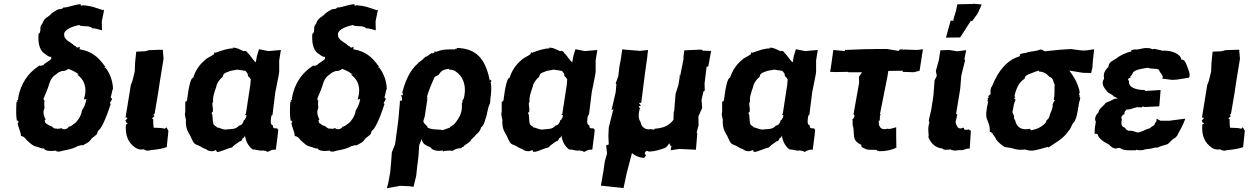

<svg xmlns="http://www.w3.org/2000/svg" viewBox="-20 -797 6692 1026"><path d="M407 -664C402 -654 406 -666 413 -656L409 -660C430 -654 459 -662 475 -645C488 -647 507 -639 525 -635L524 -683L536 -742C532 -748 533 -749 532 -742C489 -756 470 -766 419 -769C421 -763 412 -767 418 -770C411 -763 409 -772 412 -775C368 -771 345 -756 319 -757C311 -746 303 -750 290 -747C267 -733 258 -730 247 -716C234 -706 218 -699 210 -680C207 -667 199 -666 196 -652C197 -633 194 -617 186 -617C182 -557 194 -523 226 -505C232 -501 238 -493 254 -493C251 -485 257 -478 257 -486C244 -469 221 -462 210 -448C204 -447 199 -450 204 -446C195 -443 188 -452 186 -441C190 -440 187 -447 181 -440C133 -407 90 -353 77 -272C77 -272 81 -266 69 -257C68 -252 77 -257 75 -253L68 -251C66 -209 65 -187 70 -151C77 -159 68 -153 80 -146C77 -140 73 -138 74 -143C75 -121 93 -89 92 -70C112 -69 122 -47 123 -48C143 -31 154 -17 177 -13C191 -10 199 -2 214 -4C221 9 243 12 281 8C279 15 287 13 278 10C287 14 295 13 298 13C329 3 357 5 397 -17C405 -16 408 -24 422 -20C445 -33 456 -37 464 -49C471 -63 494 -72 499 -83C502 -102 508 -99 516 -110C540 -146 555 -193 572 -242C566 -246 572 -242 567 -245C570 -252 569 -255 574 -256L575 -261C582 -269 577 -272 571 -276C576 -287 578 -311 584 -324C582 -364 568 -405 544 -435C553 -437 549 -430 539 -436C539 -445 547 -440 539 -447C544 -441 531 -447 539 -445C505 -492 471 -523 404 -534C409 -539 404 -546 406 -549C400 -541 388 -540 385 -551C379 -547 382 -553 375 -555C357 -574 319 -582 323 -618C327 -639 364 -656 407 -664ZM213 -271C220 -289 232 -314 239 -336C247 -362 253 -384 283 -402C287 -407 291 -410 312 -418C325 -416 334 -421 346 -429C369 -420 383 -413 397 -402C391 -397 398 -399 402 -402C405 -401 398 -399 394 -397C428 -373 449 -331 428 -265L442 -268C436 -237 428 -222 418 -207C414 -173 388 -144 380 -138C367 -132 368 -124 348 -120C339 -105 317 -102 307 -113C293 -104 280 -112 271 -110C273 -111 259 -116 258 -121C243 -125 233 -132 221 -142C220 -155 216 -152 224 -159C210 -184 210 -202 218 -220C217 -238 214 -251 219 -258C214 -260 213 -265 213 -271Z M799 -184 806 -188 826 -306 834 -360 841 -403 854 -483 850 -531H833L777 -529L755 -523L708 -521L702 -463L700 -415L688 -366L679 -342L651 -169L662 -167L651 -153L649 -154C654 -144 658 -143 649 -140C660 -143 656 -143 662 -137C652 -128 657 -133 653 -134C648 -72 665 -35 703 -8C720 3 731 3 749 1C755 6 765 11 785 6L782 5C792 6 794 0 790 5C818 2 853 -3 871 -11L880 -98L869 -117L861 -109C857 -109 853 -111 848 -112C821 -115 813 -113 801 -115C800 -127 798 -140 799 -159C797 -160 795 -162 792 -164L805 -176C803 -179 802 -182 799 -184Z M1222 -542 1226 -538C1201 -540 1162 -526 1134 -516C1132 -517 1141 -520 1130 -513C1128 -509 1135 -520 1126 -518C1128 -513 1119 -508 1126 -509C1107 -494 1089 -491 1072 -473C1043 -449 1022 -414 1013 -383C1001 -378 998 -360 995 -351C988 -325 984 -296 981 -271C982 -271 981 -272 981 -276C979 -261 983 -267 976 -255L970 -254C969 -232 971 -215 970 -199C963 -179 977 -162 973 -147C975 -136 979 -136 973 -145C974 -108 984 -93 997 -71C1010 -44 1012 -29 1035 -22C1053 -16 1057 -7 1081 0C1092 11 1116 14 1126 8C1133 2 1138 8 1139 15C1163 15 1186 -2 1220 -9C1227 -19 1242 -28 1263 -43C1265 -41 1272 -43 1276 -57C1286 -62 1289 -70 1289 -74C1293 -40 1310 -12 1331 2C1353 1 1365 11 1385 7C1396 9 1403 9 1410 15C1434 2 1441 2 1454 3L1464 -74L1467 -103C1465 -105 1464 -108 1461 -111C1442 -111 1439 -111 1438 -127C1421 -132 1428 -159 1429 -172L1433 -184L1436 -182L1451 -303L1463 -363L1470 -398L1472 -414V-474L1481 -530L1414 -524L1364 -534L1353 -498L1347 -464C1330 -477 1319 -502 1303 -514C1303 -522 1286 -529 1283 -523C1261 -532 1245 -544 1222 -542ZM1320 -373 1318 -346 1294 -189 1288 -185 1297 -182 1295 -169C1290 -163 1288 -153 1283 -155C1281 -144 1273 -126 1257 -126C1242 -105 1215 -108 1198 -106C1175 -100 1155 -115 1140 -116C1136 -123 1124 -125 1120 -135C1115 -154 1117 -179 1114 -186C1107 -196 1113 -195 1117 -199C1120 -222 1114 -226 1115 -247L1119 -254C1119 -259 1118 -269 1118 -263C1120 -301 1137 -329 1138 -344C1144 -358 1156 -376 1170 -386C1173 -402 1179 -407 1198 -413C1213 -421 1228 -420 1247 -425C1269 -422 1283 -420 1292 -418C1303 -403 1304 -407 1305 -391C1311 -386 1316 -380 1320 -373Z M1870 -664C1865 -654 1869 -666 1876 -656L1872 -660C1893 -654 1922 -662 1938 -645C1951 -647 1970 -639 1988 -635L1987 -683L1999 -742C1995 -748 1996 -749 1995 -742C1952 -756 1933 -766 1882 -769C1884 -763 1875 -767 1881 -770C1874 -763 1872 -772 1875 -775C1831 -771 1808 -756 1782 -757C1774 -746 1766 -750 1753 -747C1730 -733 1721 -730 1710 -716C1697 -706 1681 -699 1673 -680C1670 -667 1662 -666 1659 -652C1660 -633 1657 -617 1649 -617C1645 -557 1657 -523 1689 -505C1695 -501 1701 -493 1717 -493C1714 -485 1720 -478 1720 -486C1707 -469 1684 -462 1673 -448C1667 -447 1662 -450 1667 -446C1658 -443 1651 -452 1649 -441C1653 -440 1650 -447 1644 -440C1596 -407 1553 -353 1540 -272C1540 -272 1544 -266 1532 -257C1531 -252 1540 -257 1538 -253L1531 -251C1529 -209 1528 -187 1533 -151C1540 -159 1531 -153 1543 -146C1540 -140 1536 -138 1537 -143C1538 -121 1556 -89 1555 -70C1575 -69 1585 -47 1586 -48C1606 -31 1617 -17 1640 -13C1654 -10 1662 -2 1677 -4C1684 9 1706 12 1744 8C1742 15 1750 13 1741 10C1750 14 1758 13 1761 13C1792 3 1820 5 1860 -17C1868 -16 1871 -24 1885 -20C1908 -33 1919 -37 1927 -49C1934 -63 1957 -72 1962 -83C1965 -102 1971 -99 1979 -110C2003 -146 2018 -193 2035 -242C2029 -246 2035 -242 2030 -245C2033 -252 2032 -255 2037 -256L2038 -261C2045 -269 2040 -272 2034 -276C2039 -287 2041 -311 2047 -324C2045 -364 2031 -405 2007 -435C2016 -437 2012 -430 2002 -436C2002 -445 2010 -440 2002 -447C2007 -441 1994 -447 2002 -445C1968 -492 1934 -523 1867 -534C1872 -539 1867 -546 1869 -549C1863 -541 1851 -540 1848 -551C1842 -547 1845 -553 1838 -555C1820 -574 1782 -582 1786 -618C1790 -639 1827 -656 1870 -664ZM1676 -271C1683 -289 1695 -314 1702 -336C1710 -362 1716 -384 1746 -402C1750 -407 1754 -410 1775 -418C1788 -416 1797 -421 1809 -429C1832 -420 1846 -413 1860 -402C1854 -397 1861 -399 1865 -402C1868 -401 1861 -399 1857 -397C1891 -373 1912 -331 1891 -265L1905 -268C1899 -237 1891 -222 1881 -207C1877 -173 1851 -144 1843 -138C1830 -132 1831 -124 1811 -120C1802 -105 1780 -102 1770 -113C1756 -104 1743 -112 1734 -110C1736 -111 1722 -116 1721 -121C1706 -125 1696 -132 1684 -142C1683 -155 1679 -152 1687 -159C1673 -184 1673 -202 1681 -220C1680 -238 1677 -251 1682 -258C1677 -260 1676 -265 1676 -271Z M2348 7C2347 16 2343 15 2348 14L2351 10C2362 9 2385 6 2399 9C2415 -2 2428 -5 2446 -5C2447 -5 2450 -18 2453 -10C2463 -24 2475 -26 2494 -43C2496 -53 2517 -66 2525 -79C2533 -84 2547 -98 2550 -115C2562 -124 2568 -138 2575 -164C2585 -186 2583 -216 2600 -248C2595 -245 2602 -254 2600 -265C2605 -298 2607 -328 2603 -355C2594 -353 2607 -360 2606 -365C2600 -372 2603 -373 2597 -366C2598 -375 2596 -374 2594 -374C2596 -380 2594 -386 2591 -387C2592 -390 2598 -384 2587 -397C2588 -392 2594 -395 2593 -389C2569 -476 2532 -538 2420 -541C2423 -530 2411 -535 2417 -537C2418 -541 2413 -535 2411 -533C2370 -533 2346 -535 2309 -519C2309 -524 2309 -517 2302 -526C2305 -515 2301 -518 2291 -510C2292 -512 2289 -515 2289 -515C2273 -505 2266 -496 2253 -493C2232 -470 2215 -464 2214 -459C2167 -418 2145 -361 2129 -300C2132 -303 2134 -297 2132 -288C2124 -289 2127 -288 2122 -287L2127 -279L2129 -261L2116 -257L2117 -251L2109 -159L2103 -113L2091 -25L2074 16L2070 71L2065 125L2055 180L2047 209L2119 196L2165 198L2190 201L2204 143L2209 96C2211 77 2214 59 2216 40L2220 -21L2234 -55C2235 -32 2252 -20 2280 -10C2289 5 2311 13 2348 7ZM2337 -103 2332 -104C2300 -106 2285 -105 2265 -115C2265 -127 2248 -129 2242 -149L2250 -176L2264 -269L2260 -266C2263 -271 2266 -274 2262 -281C2269 -309 2289 -356 2301 -383C2307 -391 2321 -394 2324 -397C2339 -421 2349 -425 2382 -430C2375 -428 2383 -423 2379 -425C2396 -425 2409 -423 2428 -405C2423 -408 2428 -408 2429 -403C2427 -401 2430 -405 2429 -404C2463 -373 2472 -322 2458 -270C2451 -260 2453 -263 2450 -256L2453 -253C2453 -251 2448 -246 2448 -249C2449 -216 2448 -205 2439 -181C2423 -151 2411 -133 2388 -120C2392 -122 2384 -121 2384 -115C2358 -107 2344 -98 2337 -103Z M2913 -542 2917 -538C2892 -540 2853 -526 2825 -516C2823 -517 2832 -520 2821 -513C2819 -509 2826 -520 2817 -518C2819 -513 2810 -508 2817 -509C2798 -494 2780 -491 2763 -473C2734 -449 2713 -414 2704 -383C2692 -378 2689 -360 2686 -351C2679 -325 2675 -296 2672 -271C2673 -271 2672 -272 2672 -276C2670 -261 2674 -267 2667 -255L2661 -254C2660 -232 2662 -215 2661 -199C2654 -179 2668 -162 2664 -147C2666 -136 2670 -136 2664 -145C2665 -108 2675 -93 2688 -71C2701 -44 2703 -29 2726 -22C2744 -16 2748 -7 2772 0C2783 11 2807 14 2817 8C2824 2 2829 8 2830 15C2854 15 2877 -2 2911 -9C2918 -19 2933 -28 2954 -43C2956 -41 2963 -43 2967 -57C2977 -62 2980 -70 2980 -74C2984 -40 3001 -12 3022 2C3044 1 3056 11 3076 7C3087 9 3094 9 3101 15C3125 2 3132 2 3145 3L3155 -74L3158 -103C3156 -105 3155 -108 3152 -111C3133 -111 3130 -111 3129 -127C3112 -132 3119 -159 3120 -172L3124 -184L3127 -182L3142 -303L3154 -363L3161 -398L3163 -414V-474L3172 -530L3105 -524L3055 -534L3044 -498L3038 -464C3021 -477 3010 -502 2994 -514C2994 -522 2977 -529 2974 -523C2952 -532 2936 -544 2913 -542ZM3011 -373 3009 -346 2985 -189 2979 -185 2988 -182 2986 -169C2981 -163 2979 -153 2974 -155C2972 -144 2964 -126 2948 -126C2933 -105 2906 -108 2889 -106C2866 -100 2846 -115 2831 -116C2827 -123 2815 -125 2811 -135C2806 -154 2808 -179 2805 -186C2798 -196 2804 -195 2808 -199C2811 -222 2805 -226 2806 -247L2810 -254C2810 -259 2809 -269 2809 -263C2811 -301 2828 -329 2829 -344C2835 -358 2847 -376 2861 -386C2864 -402 2870 -407 2889 -413C2904 -421 2919 -420 2938 -425C2960 -422 2974 -420 2983 -418C2994 -403 2995 -407 2996 -391C3002 -386 3007 -380 3011 -373Z M3556 -32 3562 -19 3568 -17 3564 6 3609 -1 3699 3 3706 -84 3703 -90 3713 -128 3712 -175 3732 -219 3729 -264 3739 -308 3746 -313 3745 -351 3756 -440 3765 -442 3780 -525 3737 -526 3728 -532 3637 -528 3632 -492 3633 -484 3615 -393 3608 -397 3613 -391 3605 -342 3590 -295 3583 -205 3580 -197 3579 -157C3553 -123 3524 -113 3478 -109C3476 -99 3467 -108 3474 -102C3466 -109 3469 -104 3457 -107C3431 -101 3406 -118 3403 -145C3391 -161 3390 -189 3400 -220C3393 -227 3395 -218 3394 -229L3405 -232L3394 -247L3402 -246L3407 -251L3427 -408L3438 -486L3443 -530L3397 -525L3390 -526L3305 -533L3298 -483L3290 -441L3284 -390L3270 -351L3274 -348L3270 -304L3248 -209L3259 -213L3255 -204L3233 -115L3231 -71L3233 -25L3219 -20L3224 23L3212 65L3204 121L3191 195L3312 208L3329 128L3357 21C3374 36 3395 45 3422 47L3432 33L3425 23L3428 15L3437 7C3441 6 3432 2 3434 10C3438 12 3438 8 3445 12C3450 14 3450 11 3452 13C3479 12 3514 1 3529 -5C3546 -10 3553 -28 3556 -32Z M4091 -542 4095 -538C4070 -540 4031 -526 4003 -516C4001 -517 4010 -520 3999 -513C3997 -509 4004 -520 3995 -518C3997 -513 3988 -508 3995 -509C3976 -494 3958 -491 3941 -473C3912 -449 3891 -414 3882 -383C3870 -378 3867 -360 3864 -351C3857 -325 3853 -296 3850 -271C3851 -271 3850 -272 3850 -276C3848 -261 3852 -267 3845 -255L3839 -254C3838 -232 3840 -215 3839 -199C3832 -179 3846 -162 3842 -147C3844 -136 3848 -136 3842 -145C3843 -108 3853 -93 3866 -71C3879 -44 3881 -29 3904 -22C3922 -16 3926 -7 3950 0C3961 11 3985 14 3995 8C4002 2 4007 8 4008 15C4032 15 4055 -2 4089 -9C4096 -19 4111 -28 4132 -43C4134 -41 4141 -43 4145 -57C4155 -62 4158 -70 4158 -74C4162 -40 4179 -12 4200 2C4222 1 4234 11 4254 7C4265 9 4272 9 4279 15C4303 2 4310 2 4323 3L4333 -74L4336 -103C4334 -105 4333 -108 4330 -111C4311 -111 4308 -111 4307 -127C4290 -132 4297 -159 4298 -172L4302 -184L4305 -182L4320 -303L4332 -363L4339 -398L4341 -414V-474L4350 -530L4283 -524L4233 -534L4222 -498L4216 -464C4199 -477 4188 -502 4172 -514C4172 -522 4155 -529 4152 -523C4130 -532 4114 -544 4091 -542ZM4189 -373 4187 -346 4163 -189 4157 -185 4166 -182 4164 -169C4159 -163 4157 -153 4152 -155C4150 -144 4142 -126 4126 -126C4111 -105 4084 -108 4067 -106C4044 -100 4024 -115 4009 -116C4005 -123 3993 -125 3989 -135C3984 -154 3986 -179 3983 -186C3976 -196 3982 -195 3986 -199C3989 -222 3983 -226 3984 -247L3988 -254C3988 -259 3987 -269 3987 -263C3989 -301 4006 -329 4007 -344C4013 -358 4025 -376 4039 -386C4042 -402 4048 -407 4067 -413C4082 -421 4097 -420 4116 -425C4138 -422 4152 -420 4161 -418C4172 -403 4173 -407 4174 -391C4180 -386 4185 -380 4189 -373Z M4662 4C4663 5 4675 9 4666 15L4670 10C4672 3 4675 12 4677 11C4711 12 4745 5 4770 -8L4769 -65V-117C4745 -110 4734 -106 4721 -109C4685 -99 4674 -123 4676 -152C4686 -155 4683 -153 4681 -160L4682 -168V-178L4687 -186H4682L4722 -387L4727 -418L4806 -419L4802 -413L4863 -411L4894 -419L4912 -534L4882 -530C4850 -531 4820 -532 4788 -533L4782 -525L4721 -535H4656L4597 -534L4496 -530L4494 -524L4433 -530L4422 -450L4416 -413L4444 -412L4512 -413L4514 -411H4587L4570 -387L4571 -355L4541 -187L4547 -178L4541 -164L4534 -158C4540 -149 4532 -132 4540 -116C4543 -96 4541 -77 4546 -58C4552 -39 4569 -29 4583 -23C4578 -13 4593 -5 4604 -2C4617 7 4645 2 4662 4Z M5056 2C5064 -1 5060 4 5067 5H5070C5079 12 5107 2 5119 6C5133 5 5147 -7 5162 -2L5168 -98L5158 -105C5151 -104 5143 -103 5135 -103L5128 -116C5118 -108 5100 -109 5096 -120C5088 -133 5083 -145 5090 -159L5094 -178L5096 -185L5089 -188L5111 -321L5117 -393L5138 -478H5133L5143 -529L5096 -523L5050 -530L5005 -528L4997 -476L4981 -418L4986 -392L4974 -367L4968 -286L4956 -209L4943 -153L4946 -143C4937 -147 4949 -147 4946 -135C4946 -141 4940 -137 4945 -138C4935 -102 4946 -78 4941 -65C4953 -32 4979 -6 5015 -4C5026 7 5037 3 5056 2ZM5096 -774 5088 -737 5074 -690 5076 -686 5060 -687 5035 -596 5111 -597C5130 -626 5149 -656 5168 -686L5174 -683L5204 -724L5226 -773L5183 -777L5181 -776Z M5811 -407 5815 -427 5817 -430 5820 -473 5827 -534 5789 -528 5766 -527 5747 -529 5702 -535 5642 -531 5564 -523 5545 -532C5545 -527 5546 -535 5543 -533C5512 -522 5492 -523 5471 -518C5461 -511 5444 -516 5428 -505C5437 -501 5427 -500 5428 -496C5363 -476 5316 -424 5280 -334C5272 -328 5272 -305 5274 -294C5265 -286 5263 -289 5259 -279C5269 -283 5268 -283 5264 -278C5259 -273 5255 -269 5260 -263L5255 -257C5254 -260 5266 -247 5261 -256C5249 -207 5247 -175 5255 -158C5267 -131 5271 -112 5269 -93C5279 -90 5289 -82 5284 -81C5298 -65 5300 -59 5304 -51C5317 -32 5338 -19 5347 -12C5362 -8 5380 -8 5388 -5C5416 5 5431 4 5459 2C5495 16 5525 2 5562 -7C5553 -6 5566 -6 5563 -13C5561 -1 5574 -13 5574 -10C5570 -9 5579 -15 5583 -9C5619 -34 5663 -55 5692 -100C5701 -105 5703 -128 5722 -148C5735 -173 5736 -189 5742 -223C5738 -222 5746 -230 5744 -226C5742 -244 5752 -261 5753 -275C5745 -282 5749 -280 5750 -293L5748 -290C5749 -290 5742 -283 5749 -303C5747 -307 5748 -298 5751 -306C5740 -305 5752 -307 5749 -310C5736 -361 5718 -388 5694 -420L5766 -408ZM5532 -420 5533 -414C5543 -416 5560 -409 5567 -405C5576 -400 5583 -390 5589 -386C5610 -381 5607 -357 5616 -346C5613 -323 5618 -292 5611 -267L5617 -258C5609 -257 5606 -236 5605 -240C5608 -216 5592 -195 5588 -177C5587 -161 5569 -157 5569 -143C5549 -120 5525 -107 5486 -100C5491 -99 5488 -103 5489 -105C5480 -101 5486 -106 5485 -109C5440 -99 5412 -116 5405 -154C5401 -152 5404 -164 5397 -165C5404 -177 5392 -187 5390 -199C5394 -210 5396 -235 5400 -246C5402 -252 5405 -258 5407 -265C5398 -272 5397 -269 5406 -278C5409 -274 5400 -287 5400 -279C5408 -316 5422 -357 5455 -376C5459 -395 5469 -395 5478 -401C5501 -408 5508 -414 5532 -420Z M6080 -223 6086 -228 6097 -225 6175 -229 6182 -316 6101 -311 6095 -316C6053 -316 6009 -329 6013 -363C6011 -368 6013 -364 6008 -371C6008 -378 6015 -380 6022 -383C6015 -389 6028 -391 6032 -405C6040 -423 6069 -428 6114 -435C6131 -427 6150 -433 6173 -425C6178 -404 6201 -394 6191 -377L6244 -370L6272 -372L6334 -382C6343 -401 6330 -423 6322 -448C6318 -453 6315 -479 6292 -479C6293 -490 6281 -502 6272 -508C6259 -517 6228 -529 6191 -526C6175 -532 6158 -532 6151 -536C6142 -536 6143 -531 6133 -536C6121 -542 6100 -540 6097 -540C6074 -537 6059 -530 6043 -533C6033 -532 6034 -528 6026 -531C6026 -526 6025 -523 6026 -522C5998 -517 5960 -498 5946 -485C5928 -473 5905 -467 5903 -440C5890 -425 5873 -410 5880 -377C5863 -349 5877 -331 5899 -305C5903 -299 5925 -293 5933 -280C5938 -282 5941 -277 5954 -270C5943 -272 5933 -269 5916 -259C5903 -253 5895 -251 5888 -247C5875 -226 5853 -219 5850 -197C5838 -185 5825 -162 5836 -147C5833 -129 5828 -107 5830 -79C5836 -87 5837 -81 5845 -80C5851 -56 5879 -38 5907 -24C5917 -12 5930 -3 5944 -3C5945 -5 5962 -7 5965 -6C5985 9 6012 6 6048 6C6043 6 6047 11 6051 3C6065 7 6082 8 6105 0C6116 -1 6129 -1 6150 -8C6150 -8 6164 -10 6162 -7C6187 -19 6201 -20 6220 -27C6229 -32 6238 -49 6256 -58C6268 -66 6272 -74 6276 -83C6288 -105 6303 -130 6314 -163L6230 -152H6181L6160 -163C6161 -147 6160 -147 6151 -138C6156 -129 6131 -120 6123 -111C6100 -106 6081 -90 6058 -89C6047 -92 6028 -101 6013 -98C6005 -99 5996 -105 5992 -114C5969 -122 5971 -138 5975 -161C5966 -169 5980 -186 5988 -186C5989 -204 5991 -202 6002 -212C6024 -210 6046 -226 6064 -224C6070 -224 6075 -223 6080 -223Z M6551 -184 6558 -188 6578 -306 6586 -360 6593 -403 6606 -483 6602 -531H6585L6529 -529L6507 -523L6460 -521L6454 -463L6452 -415L6440 -366L6431 -342L6403 -169L6414 -167L6403 -153L6401 -154C6406 -144 6410 -143 6401 -140C6412 -143 6408 -143 6414 -137C6404 -128 6409 -133 6405 -134C6400 -72 6417 -35 6455 -8C6472 3 6483 3 6501 1C6507 6 6517 11 6537 6L6534 5C6544 6 6546 0 6542 5C6570 2 6605 -3 6623 -11L6632 -98L6621 -117L6613 -109C6609 -109 6605 -111 6600 -112C6573 -115 6565 -113 6553 -115C6552 -127 6550 -140 6551 -159C6549 -160 6547 -162 6544 -164L6557 -176C6555 -179 6554 -182 6551 -184Z"/></svg>

Font: Asimov Print
Style: DIt
Weight: 250
Width: 0
Designer: Google
Version: Version 2.000980: 2014